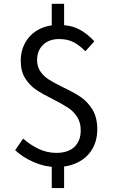

<svg xmlns="http://www.w3.org/2000/svg" viewBox="-20 -855 593 998"><path d="M58.8 -74.4 100 -134.4Q139.4 -100.4 182.3 -80.4Q225.2 -60.4 273 -60.4Q334.2 -60.4 366.9 -91.6Q399.6 -122.8 399.6 -177.4Q399.6 -219.4 380.2 -248.5Q360.8 -277.6 331.9 -296.3Q303 -315 254.2 -339.8Q200.2 -366.6 166.9 -389.1Q133.6 -411.6 110.7 -448.2Q87.8 -484.8 87.8 -538.2Q87.8 -593.2 112.8 -636Q137.8 -678.8 182.3 -702.2Q226.8 -725.6 284.6 -725.6Q346 -725.6 389 -703.7Q432 -681.8 470.4 -640.4L424 -588.8Q390.4 -621.8 360.2 -636.9Q330 -652 286.6 -652Q235.2 -652 204 -622Q172.8 -592 172.8 -543Q172.8 -508 190.4 -482.9Q208 -457.8 234.2 -441.3Q260.4 -424.8 306.4 -402Q363.8 -375 399.5 -350.8Q435.2 -326.6 460.4 -285.6Q485.6 -244.6 485.6 -183.2Q485.6 -124 459.4 -79.7Q433.2 -35.4 384.7 -11.1Q336.2 13.2 273 13.2Q215.2 13.2 157.3 -11.5Q99.4 -36.2 58.8 -74.4ZM313.2 -16.8V122.6H249V-16.8ZM313.2 -835.2V-693H249V-835.2Z"/></svg>

Font: 寒蝉端黑体 Light
Style: Regular
Weight: 300
Designer: ChillDuanSans {Warren2060}; 
Source Han Sans {Ryoko NISHIZUKA 西塚涼子 (kana, bopomofo & ideographs); Paul D. Hunt (Latin, G
Foundry: ChillType&Adobe
Version: Version 1.300;Glyphs 3.3 (3306)